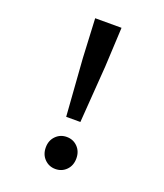

<svg xmlns="http://www.w3.org/2000/svg" viewBox="-155 -952 911 1068"><g transform="rotate(20 300.0 -418.0)"><path d="M258 -279.5 233.5 -617 222 -850H378L366.5 -617L342 -279.5ZM300 14Q262 14 235.8 -12.5Q209.5 -39 209.5 -81Q209.5 -122.5 235.8 -149Q262 -175.5 300 -175.5Q338.5 -175.5 364.5 -149Q390.5 -122.5 390.5 -81Q390.5 -39 364.5 -12.5Q338.5 14 300 14Z"/></g></svg>

Font: Spline Sans Mono Medium
Style: Regular
Weight: 500
Monospace: yes
Version: Version 1.004